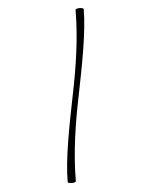

<svg xmlns="http://www.w3.org/2000/svg" viewBox="-177 -899 898 1158"><g transform="rotate(-20 272.0 -320.0)"><path d="M456 -806C411 -640 341 -482 264 -328C186 -171 92 19 56 154C55 158 65 164 78 168C91 171 103 171 104 166C149 0 219 -158 296 -312C374 -469 468 -659 504 -794C505 -798 495 -804 482 -808C469 -811 457 -811 456 -806Z"/></g></svg>

Font: Nupuram Thin
Style: Regular
Weight: 100
Designer: Santhosh Thottingal (santhosh.thottingal@gmail.com)
Foundry: SMC
Version: Version 1.000